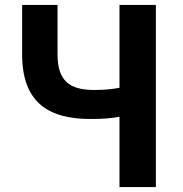

<svg xmlns="http://www.w3.org/2000/svg" viewBox="-20 -761 744 781"><path d="M466 0H614V-741H466V-404C440 -399 409 -395 363 -395C263 -395 214 -432 214 -540V-741H70V-540C70 -346 175 -277 348 -277C400 -277 433 -280 466 -286Z"/></svg>

Font: Noto Sans Mono CJK HK
Style: Bold
Weight: 700
Designer: Ryoko NISHIZUKA 西塚涼子 (kana, bopomofo & ideographs); Paul D. Hunt (Latin, Greek & Cyrillic); Sandoll Communications 산돌커뮤니
Foundry: Adobe
Version: Version 2.004;hotconv 1.0.118;makeotfexe 2.5.65603